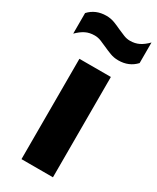

<svg xmlns="http://www.w3.org/2000/svg" viewBox="-244 -849 745 909"><g transform="rotate(30 129.0 -394.5)"><path d="M43.5 0V-548.5H215.5V0ZM206 -634Q182 -634 161 -642Q140 -650 120.5 -659Q102.5 -667.5 85.8 -674Q69 -680.5 51.5 -680.5Q24 -680.5 2.5 -670Q-19 -659.5 -41.5 -637V-749.5Q-5 -789 53 -789Q77 -789 98 -781Q119 -773 138.5 -763.5Q156.5 -755.5 173.2 -748.8Q190 -742 207.5 -742Q235 -742 256.8 -752.8Q278.5 -763.5 300.5 -786V-673.5Q264 -634 206 -634Z"/></g></svg>

Font: Encode Sans Condensed Condensed ExtraBold
Style: Regular
Weight: 800
Width: 3
Designer: Multiple Designers
Foundry: Impallari Type
Version: Version 3.000; ttfautohint (v1.8.3) -l 8 -r 50 -G 200 -x 14 